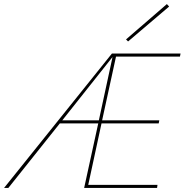

<svg xmlns="http://www.w3.org/2000/svg" viewBox="-50 -920 904 940"><path d="M778 -888 577 -717 567 -727 767 -900ZM831 -643H518L450 -331H730L727 -316H447L382 -15H721L719 0H362L431 -316H243L-9 0H-30L498 -658H834ZM255 -331H434L501 -641Z"/></svg>

Font: EauTestInfant Thin
Style: Italic
Weight: 250
Italic angle: -12°
Designer: Christian Thalmann (Catharsis Fonts)
Version: Version 0.001;PS 000.001;hotconv 1.0.88;makeotf.lib2.5.64775